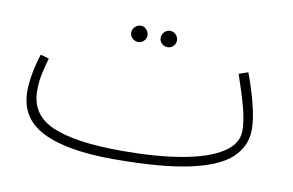

<svg xmlns="http://www.w3.org/2000/svg" viewBox="-60 -593 1099 719"><g transform="rotate(10 489.5 -234.0)"><path d="M406 21Q231 21 138.5 -25Q46 -71 46 -174Q46 -207 53.5 -245.5Q61 -284 72 -317L104 -308Q96 -280 89 -248.5Q82 -217 82 -183Q82 -90 169.5 -52.5Q257 -15 432 -15Q564 -15 661 -32Q758 -49 811.5 -83Q865 -117 865 -167Q865 -205 851.5 -255.5Q838 -306 814 -375L849 -387Q870 -331 884.5 -274.5Q899 -218 899 -178Q899 -115 852 -70.5Q805 -26 697 -2.5Q589 21 406 21ZM534 -427Q521 -427 512 -436Q503 -445 503 -457Q503 -470 512 -479.5Q521 -489 534 -489Q547 -489 556 -479.5Q565 -470 565 -457Q565 -445 556 -436Q547 -427 534 -427ZM423 -427Q410 -427 400.5 -436Q391 -445 391 -457Q391 -470 400.5 -479.5Q410 -489 423 -489Q435 -489 444 -479.5Q453 -470 453 -457Q453 -445 444 -436Q435 -427 423 -427Z"/></g></svg>

Font: Noto Sans Arabic UI XLt
Style: Regular
Weight: 200
Designer: Monotype Design Team, Nadine Chahine and Nizar Qandah
Foundry: Monotype Imaging Inc.
Version: Version 2.010; ttfautohint (v1.8.4.7-5d5b)